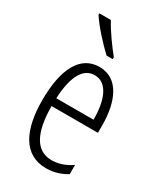

<svg xmlns="http://www.w3.org/2000/svg" viewBox="-194 -840 788 925"><g transform="rotate(30 199.5 -377.5)"><path d="M138 -765H74V-757C104 -710 167 -642 206 -606H240V-617C206 -659 166 -714 138 -765ZM205 -542C98 -542 45 -438 45 -265C45 -102 98 10 224 10C267 10 305 -2 338 -23V-74C301 -49 265 -37 228 -37C141 -37 99 -115 98 -263H356V-305C356 -432 313 -542 205 -542ZM205 -496C277 -496 307 -410 306 -307H99C105 -435 143 -496 205 -496Z"/></g></svg>

Font: Noto Sans UI Condensed Light
Style: Regular
Weight: 300
Width: 3
Designer: Monotype Design Team
Foundry: Monotype Imaging Inc.
Version: Version 1.901